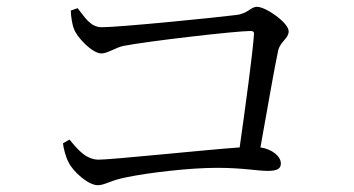

<svg xmlns="http://www.w3.org/2000/svg" viewBox="-20 -634 1040 564"><path d="M165 -213C166 -201 173 -172 182 -156C195 -130 239 -90 267 -90C289 -90 302 -104 355 -114C414 -126 533 -141 618 -141C693 -141 736 -132 766 -132C794 -132 805 -138 805 -154C805 -175 779 -196 745 -201C766 -317 787 -440 797 -485C803 -512 828 -521 828 -542C828 -567 761 -614 735 -614C716 -614 709 -594 674 -590C612 -582 330 -554 279 -554C244 -554 228 -586 208 -610L188 -603C188 -588 192 -562 197 -550C205 -525 251 -477 278 -477C296 -477 319 -494 342 -499C413 -513 673 -543 716 -543C724 -543 727 -540 726 -532C722 -475 701 -321 684 -201C574 -193 309 -165 270 -165C231 -165 206 -198 184 -224Z"/></svg>

Font: Harano Aji Mincho TW
Style: Regular
Weight: 400
Foundry: Masamichi Hosoda
Version: HaranoAjiMinchoTW-Regular version 20230610;ttx 4.39.4